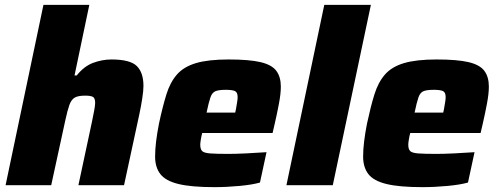

<svg xmlns="http://www.w3.org/2000/svg" viewBox="-20 -763 2053 791"><path d="M3 0 159 -743H348L287 -452H296Q326 -490 363.5 -504Q401 -518 439 -518Q516 -518 543.5 -491Q571 -464 571 -409Q571 -389 566 -357Q561 -325 554 -292L491 0H303L359 -262Q364 -286 368 -307.5Q372 -329 372 -339Q372 -359 362.5 -364Q353 -369 331 -369Q302 -369 288 -361Q274 -353 266 -331Q258 -309 249 -267L191 0Z M863 8Q768 8 715 -5Q662 -18 640.5 -46Q619 -74 619 -118Q619 -146 623 -179.5Q627 -213 635 -254Q650 -324 665.5 -374Q681 -424 709 -456Q737 -488 787.5 -503Q838 -518 922 -518Q1007 -518 1053.5 -507Q1100 -496 1118.5 -471Q1137 -446 1137 -406Q1137 -377 1129 -335Q1121 -293 1112 -254L1103 -215H813Q810 -204 807.5 -189Q805 -174 805 -167Q805 -149 812.5 -141Q820 -133 845 -131Q870 -129 921 -129Q949 -129 992.5 -131Q1036 -133 1078 -136L1051 -11Q1020 -2 967 3Q914 8 863 8ZM831 -299H949L952 -313Q955 -331 957 -342.5Q959 -354 959 -363Q959 -383 947.5 -388Q936 -393 910 -393Q882 -393 868 -387.5Q854 -382 847 -362Q840 -342 831 -299Z M1160 0 1316 -743H1508L1351 0Z M1720 8Q1625 8 1572 -5Q1519 -18 1497.5 -46Q1476 -74 1476 -118Q1476 -146 1480 -179.5Q1484 -213 1492 -254Q1507 -324 1522.5 -374Q1538 -424 1566 -456Q1594 -488 1644.5 -503Q1695 -518 1779 -518Q1864 -518 1910.5 -507Q1957 -496 1975.5 -471Q1994 -446 1994 -406Q1994 -377 1986 -335Q1978 -293 1969 -254L1960 -215H1670Q1667 -204 1664.5 -189Q1662 -174 1662 -167Q1662 -149 1669.5 -141Q1677 -133 1702 -131Q1727 -129 1778 -129Q1806 -129 1849.5 -131Q1893 -133 1935 -136L1908 -11Q1877 -2 1824 3Q1771 8 1720 8ZM1688 -299H1806L1809 -313Q1812 -331 1814 -342.5Q1816 -354 1816 -363Q1816 -383 1804.5 -388Q1793 -393 1767 -393Q1739 -393 1725 -387.5Q1711 -382 1704 -362Q1697 -342 1688 -299Z"/></svg>

Font: Saira ExtraBold
Style: Italic
Weight: 800
Italic angle: -12°
Designer: Hector Gatti with collaboration of the Omnibus-Type team
Foundry: Omnibus-Type
Version: Version 1.100; ttfautohint (v1.8.3)